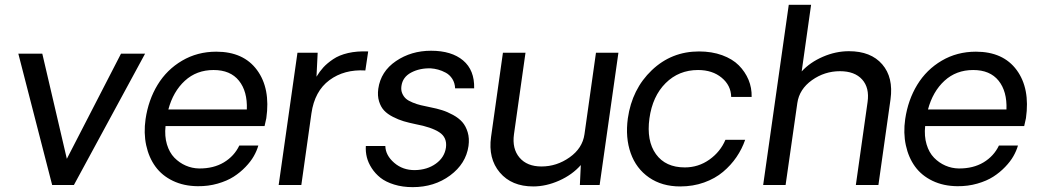

<svg xmlns="http://www.w3.org/2000/svg" viewBox="-20 -769 4328 798"><path d="M583 -545.9 287.1 0H196.8L56.2 -545.9H155.8L257.8 -108.9L482.9 -545.9Z M1086.9 -277.8Q1081.5 -251.5 1079.6 -245.1H668Q663.6 -203.1 673.8 -168.9Q684.1 -134.8 704.8 -113.5Q725.6 -92.3 752 -80.8Q778.3 -69.3 807.6 -68.8Q867.7 -68.4 910.6 -94.2Q953.6 -120.1 974.6 -164.1H1053.7Q1047.4 -142.1 1034.9 -120.1Q1022.5 -98.1 1000.5 -75.2Q978.5 -52.2 951.2 -34.7Q923.8 -17.1 884.8 -5.9Q845.7 5.4 801.8 4.9Q744.1 4.4 698.7 -17.3Q653.3 -39.1 626 -76.7Q598.6 -114.3 587.6 -165.3Q576.7 -216.3 585 -273.9Q596.7 -353.5 635 -416.5Q673.3 -479.5 736.8 -516.8Q800.3 -554.2 878.9 -554.2Q992.2 -554.2 1048.3 -477.8Q1104.5 -401.4 1086.9 -277.8ZM867.7 -478Q796.9 -478 748.3 -433.3Q699.7 -388.7 679.7 -314H1005.9Q1008.8 -389.2 973.1 -433.6Q937.5 -478 867.7 -478Z M1510.3 -555.2 1498.5 -476.1Q1410.6 -481.4 1349.1 -435.8Q1287.6 -390.1 1274.4 -297.9L1232.4 0H1138.2L1216.3 -549.8H1300.3L1295.4 -450.2Q1308.6 -472.2 1324 -489Q1339.4 -505.9 1364.5 -522.9Q1389.6 -540 1426.8 -548.6Q1463.9 -557.1 1510.3 -555.2Z M1695.3 8.8Q1652.8 8.8 1618.2 -2Q1583.5 -12.7 1561.5 -30Q1539.6 -47.4 1524.9 -70.1Q1510.3 -92.8 1504.6 -115.7Q1499 -138.7 1500.5 -162.1H1581.5Q1582.5 -123.5 1618.2 -92.5Q1653.8 -61.5 1704.6 -62Q1755.9 -63 1791.7 -88.9Q1827.6 -114.7 1833.5 -155.8Q1838.9 -197.8 1805.9 -219.2Q1772.9 -240.7 1707.5 -252.9Q1679.2 -258.8 1657.7 -265.1Q1636.2 -271.5 1613.3 -283.2Q1590.3 -294.9 1576.4 -309.8Q1562.5 -324.7 1555.4 -347.9Q1548.3 -371.1 1552.2 -399.9Q1562.5 -472.2 1625.7 -515.1Q1689 -558.1 1771.5 -558.1Q1856.9 -558.1 1904.8 -517.8Q1952.6 -477.5 1950.7 -401.9H1871.6Q1870.6 -424.3 1859.9 -441.2Q1849.1 -458 1832.8 -466.8Q1816.4 -475.6 1801 -479.7Q1785.6 -483.9 1770.5 -484.9Q1724.6 -486.3 1689 -467.5Q1653.3 -448.7 1648.4 -411.1Q1646 -394 1651.9 -380.6Q1657.7 -367.2 1667.5 -358.6Q1677.2 -350.1 1695.3 -342.8Q1713.4 -335.4 1729 -331.8Q1744.6 -328.1 1768.6 -323.2Q1795.9 -317.9 1817.6 -311Q1839.4 -304.2 1863 -291.3Q1886.7 -278.3 1901.4 -261.7Q1916 -245.1 1923.8 -219.5Q1931.6 -193.8 1927.2 -162.1Q1916.5 -88.4 1850.8 -39.8Q1785.2 8.8 1695.3 8.8Z M2550.3 -549.8 2472.2 0H2390.1L2394 -83Q2358.4 -42.5 2304 -18.3Q2249.5 5.9 2196.3 5.9Q2106.4 5.9 2057.4 -52Q2008.3 -109.9 2021 -200.2L2070.3 -549.8H2164.1L2116.2 -210.9Q2107.9 -150.9 2139.2 -114Q2170.4 -77.1 2230.5 -77.1Q2293.9 -77.1 2347.4 -115Q2400.9 -152.8 2409.2 -210.9L2457 -549.8Z M2807.1 5.9Q2731.4 5.9 2677.7 -31.2Q2624 -68.4 2601.3 -132.6Q2578.6 -196.8 2589.4 -276.9Q2606.9 -398.9 2689 -477.1Q2771 -555.2 2885.3 -555.2Q2938.5 -555.2 2981.4 -539.6Q3024.4 -523.9 3050.8 -497.3Q3077.1 -470.7 3091.1 -437.3Q3105 -403.8 3104 -366.2H3019Q3018.1 -414.1 2979.5 -446Q2940.9 -478 2881.3 -478Q2801.3 -478 2746.6 -423.6Q2691.9 -369.1 2679.2 -276.9Q2666.5 -183.6 2706.3 -128.4Q2746.1 -73.2 2826.2 -73.2Q2882.8 -73.2 2928.5 -105.7Q2974.1 -138.2 2995.1 -188H3077.1Q3064 -149.9 3041 -116.2Q3018.1 -82.5 2985.1 -54.7Q2952.1 -26.9 2906.2 -10.5Q2860.4 5.9 2807.1 5.9Z M3508.3 -556.2Q3599.6 -556.2 3646.7 -501.7Q3693.8 -447.3 3681.2 -356L3630.9 0H3537.1L3585.9 -345.2Q3594.2 -404.3 3563.2 -438.7Q3532.2 -473.1 3471.2 -473.1Q3407.2 -473.1 3354.7 -435.8Q3302.2 -398.4 3293.9 -340.8L3245.1 0H3151.9L3258.3 -749H3351.1L3312 -472.2Q3347.2 -510.3 3400.4 -533.2Q3453.6 -556.2 3508.3 -556.2Z M4244.1 -277.8Q4238.8 -251.5 4236.8 -245.1H3825.2Q3820.8 -203.1 3831.1 -168.9Q3841.3 -134.8 3862.1 -113.5Q3882.8 -92.3 3909.2 -80.8Q3935.5 -69.3 3964.8 -68.8Q4024.9 -68.4 4067.9 -94.2Q4110.8 -120.1 4131.8 -164.1H4210.9Q4204.6 -142.1 4192.1 -120.1Q4179.7 -98.1 4157.7 -75.2Q4135.7 -52.2 4108.4 -34.7Q4081.1 -17.1 4042 -5.9Q4002.9 5.4 3959 4.9Q3901.4 4.4 3856 -17.3Q3810.5 -39.1 3783.2 -76.7Q3755.9 -114.3 3744.9 -165.3Q3733.9 -216.3 3742.2 -273.9Q3753.9 -353.5 3792.2 -416.5Q3830.6 -479.5 3894 -516.8Q3957.5 -554.2 4036.1 -554.2Q4149.4 -554.2 4205.6 -477.8Q4261.7 -401.4 4244.1 -277.8ZM4024.9 -478Q3954.1 -478 3905.5 -433.3Q3856.9 -388.7 3836.9 -314H4163.1Q4166 -389.2 4130.4 -433.6Q4094.7 -478 4024.9 -478Z"/></svg>

Font: Oakes Grotesk
Style: Italic
Weight: 400
Italic angle: -8°
Designer: Samuel Oakes
Foundry: Samuel Oakes
Version: Version 1.000;PS 001.000;hotconv 1.0.88;makeotf.lib2.5.64775